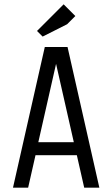

<svg xmlns="http://www.w3.org/2000/svg" viewBox="-20 -867 519 887"><path d="M187 -650H292L439 0H369L335 -150H144L110 0H40ZM239 -572 157 -210H321ZM328 -793 290 -755 177 -698 151 -724 274 -847Z"/></svg>

Font: Unica One
Style: Regular
Weight: 400
Designer: Eduardo Rodriguez Tunni
Foundry: Eduardo Rodriguez Tunni
Version: Version 1.001